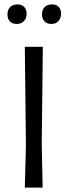

<svg xmlns="http://www.w3.org/2000/svg" viewBox="-20 -854 308 874"><path d="M170 -200 174 0H93L98 -193L93 -641H175ZM101 -792Q101 -771 89 -758Q77 -745 57 -745Q36 -745 25 -756.5Q14 -768 14 -789Q14 -809 26 -821.5Q38 -834 59 -834Q78 -834 89.5 -823Q101 -812 101 -792ZM258 -792Q258 -771 246 -758Q234 -745 214 -745Q194 -745 182.5 -757Q171 -769 171 -789Q171 -809 183 -821.5Q195 -834 216 -834Q236 -834 247 -823Q258 -812 258 -792Z"/></svg>

Font: Alegreya Sans
Style: Regular
Weight: 400
Designer: Juan Pablo del Peral
Foundry: Huerta Tipografica
Version: Version 2.008; ttfautohint (v1.6)